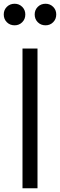

<svg xmlns="http://www.w3.org/2000/svg" viewBox="-32 -1004 320 1024"><path d="M88 -745H168V0H88ZM-12 -927Q-12 -951 4.5 -967.5Q21 -984 46 -984Q70 -984 86.5 -967.5Q103 -951 103 -927Q103 -902 86.5 -885.5Q70 -869 46 -869Q21 -869 4.5 -885.5Q-12 -902 -12 -927ZM153 -927Q153 -951 169.5 -967.5Q186 -984 211 -984Q235 -984 251.5 -967.5Q268 -951 268 -927Q268 -902 251.5 -885.5Q235 -869 211 -869Q186 -869 169.5 -885.5Q153 -902 153 -927Z"/></svg>

Font: Trafiko Sans Variable
Style: Regular
Weight: 400
Designer: Gumpita Rahayu / Trafiko
Foundry: Tokotype / Trafiko
Version: Version 0.001;FEAKit 1.0